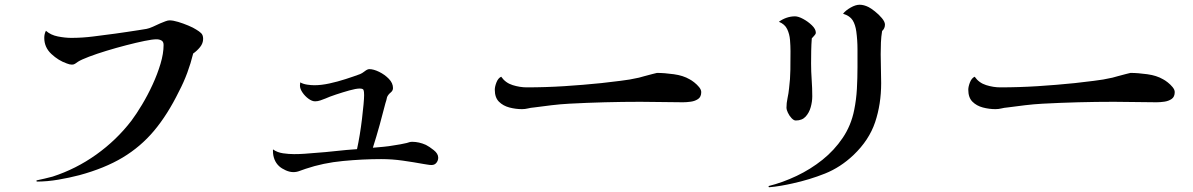

<svg xmlns="http://www.w3.org/2000/svg" viewBox="-20 -751 5040 811"><path d="M838 -587Q838 -568 825 -552Q812 -536 796 -525Q786 -484 771 -443.5Q756 -403 736 -365Q688 -267 631 -199Q574 -131 498 -85.5Q422 -40 315 -11Q273 0 226 8Q179 16 135 16L134 11Q150 8 168 3.5Q186 -1 202 -5Q301 -37 386.5 -98Q472 -159 535 -241Q556 -269 580 -309Q604 -349 624.5 -393.5Q645 -438 658 -481.5Q671 -525 671 -561Q671 -575 662 -580Q653 -585 641 -585Q624 -585 590 -578Q556 -571 513.5 -560Q471 -549 430 -536.5Q389 -524 356 -511.5Q323 -499 309 -490Q303 -486 297.5 -482Q292 -478 284 -478Q274 -478 262 -483Q227 -495 197 -523Q167 -551 167 -591Q167 -608 174 -621Q194 -603 224.5 -597Q255 -591 281 -591Q328 -591 374.5 -597Q421 -603 467 -609Q489 -612 515.5 -616Q542 -620 565 -623.5Q588 -627 599 -629Q610 -631 625.5 -638Q641 -645 656 -652Q668 -657 678.5 -661Q689 -665 696 -665Q711 -665 732.5 -658.5Q754 -652 775.5 -643Q797 -634 809 -626Q821 -619 829.5 -611Q838 -603 838 -587Z M1831 -85Q1831 -73 1823.5 -63.5Q1816 -54 1803 -54Q1795 -54 1787 -55.5Q1779 -57 1771 -58Q1727 -66 1681.5 -72.5Q1636 -79 1590 -79Q1513 -79 1429 -71Q1345 -63 1271 -38Q1258 -34 1245.5 -29Q1233 -24 1219 -24Q1204 -24 1187 -31.5Q1170 -39 1159 -49Q1146 -61 1139.5 -77.5Q1133 -94 1133 -112Q1133 -114 1133 -116Q1133 -118 1133 -120Q1151 -107 1175.5 -103.5Q1200 -100 1222 -100Q1244 -100 1266 -101.5Q1288 -103 1310 -105Q1354 -108 1398.5 -113Q1443 -118 1488 -121Q1494 -148 1499.5 -181.5Q1505 -215 1509 -248.5Q1513 -282 1515.5 -309Q1518 -336 1518 -349Q1518 -365 1515.5 -371Q1513 -377 1499 -377Q1484 -377 1455.5 -369Q1427 -361 1398.5 -351.5Q1370 -342 1355 -335Q1345 -331 1333.5 -327Q1322 -323 1311 -323Q1298 -323 1283 -334Q1268 -345 1257.5 -360.5Q1247 -376 1247 -389Q1247 -393 1247.5 -396Q1248 -399 1248 -403Q1261 -396 1277.5 -393.5Q1294 -391 1308 -391Q1337 -391 1371.5 -398.5Q1406 -406 1440 -417Q1474 -428 1501 -438Q1509 -441 1520.5 -450Q1532 -459 1540 -459Q1558 -459 1581.5 -447.5Q1605 -436 1622.5 -418Q1640 -400 1640 -379Q1640 -368 1630 -360Q1620 -352 1615 -341Q1614 -336 1612 -328Q1610 -320 1608 -315Q1598 -275 1584 -224.5Q1570 -174 1555 -127Q1578 -129 1600 -131Q1622 -133 1644 -137Q1658 -139 1671.5 -141.5Q1685 -144 1698 -147Q1704 -149 1709.5 -150.5Q1715 -152 1721 -152Q1750 -152 1779 -139Q1793 -132 1812 -117Q1831 -102 1831 -85Z M2942 -362Q2942 -342 2929 -333Q2916 -324 2898 -321.5Q2880 -319 2865 -319Q2820 -319 2775 -320Q2730 -321 2685 -321Q2610 -321 2534.5 -319Q2459 -317 2384 -313Q2347 -311 2309.5 -306.5Q2272 -302 2235 -297Q2222 -296 2210 -293Q2198 -290 2185 -290Q2158 -290 2131.5 -297Q2105 -304 2087.5 -321.5Q2070 -339 2070 -372Q2070 -385 2077 -403Q2084 -421 2097 -427Q2115 -401 2145.5 -391.5Q2176 -382 2205 -382Q2284 -382 2363 -387Q2442 -392 2520 -400Q2560 -405 2600 -409.5Q2640 -414 2679 -423Q2685 -425 2702.5 -429.5Q2720 -434 2736.5 -438.5Q2753 -443 2755 -443Q2786 -443 2826 -437.5Q2866 -432 2893 -416Q2901 -412 2912.5 -403Q2924 -394 2933 -383Q2942 -372 2942 -362Z M3426 -613Q3426 -607 3419.5 -600.5Q3413 -594 3409 -589Q3407 -563 3406.5 -536Q3406 -509 3406 -483Q3406 -449 3408.5 -414Q3411 -379 3411 -344Q3411 -322 3404.5 -298.5Q3398 -275 3383 -258.5Q3368 -242 3341 -242Q3333 -242 3323.5 -252Q3314 -262 3308 -275Q3302 -288 3302 -295Q3302 -316 3306.5 -336.5Q3311 -357 3313 -378Q3318 -417 3318.5 -456.5Q3319 -496 3319 -535Q3319 -557 3317 -582Q3315 -607 3305 -628Q3295 -649 3270 -659Q3285 -670 3302.5 -676Q3320 -682 3338 -682Q3352 -682 3372.5 -671Q3393 -660 3409.5 -644Q3426 -628 3426 -613ZM3718 -647Q3718 -631 3706 -620Q3702 -596 3701 -571.5Q3700 -547 3700 -522Q3700 -491 3701 -461Q3702 -431 3702 -400Q3702 -311 3676.5 -235Q3651 -159 3585 -96Q3530 -44 3465 -18Q3400 8 3327 24Q3305 29 3279 33.5Q3253 38 3228 40L3226 35Q3286 20 3345 -8Q3404 -36 3454 -76Q3504 -116 3539.5 -168.5Q3575 -221 3588 -286Q3597 -330 3599.5 -376Q3602 -422 3602 -467Q3602 -505 3602 -543Q3602 -581 3597 -618Q3593 -647 3581.5 -665.5Q3570 -684 3541 -693Q3552 -707 3573 -719Q3594 -731 3611 -731Q3629 -731 3649 -721Q3659 -716 3675.5 -703Q3692 -690 3705 -674.5Q3718 -659 3718 -647Z M4942 -362Q4942 -342 4929 -333Q4916 -324 4898 -321.5Q4880 -319 4865 -319Q4820 -319 4775 -320Q4730 -321 4685 -321Q4610 -321 4534.5 -319Q4459 -317 4384 -313Q4347 -311 4309.5 -306.5Q4272 -302 4235 -297Q4222 -296 4210 -293Q4198 -290 4185 -290Q4158 -290 4131.5 -297Q4105 -304 4087.5 -321.5Q4070 -339 4070 -372Q4070 -385 4077 -403Q4084 -421 4097 -427Q4115 -401 4145.5 -391.5Q4176 -382 4205 -382Q4284 -382 4363 -387Q4442 -392 4520 -400Q4560 -405 4600 -409.5Q4640 -414 4679 -423Q4685 -425 4702.5 -429.5Q4720 -434 4736.5 -438.5Q4753 -443 4755 -443Q4786 -443 4826 -437.5Q4866 -432 4893 -416Q4901 -412 4912.5 -403Q4924 -394 4933 -383Q4942 -372 4942 -362Z"/></svg>

Font: Kaisei Tokumin Medium
Style: Regular
Weight: 500
Designer: Font-Kai, 金井和夫
Foundry: KAZUO KANAI
Version: Version 5.003